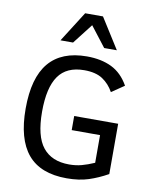

<svg xmlns="http://www.w3.org/2000/svg" viewBox="-100 -1005 879 1094"><g transform="rotate(10 339.5 -458.0)"><path d="M524.9 -513.2Q501 -557.1 461.4 -583.5Q421.9 -609.9 355 -609.9Q252.9 -609.9 205.6 -542.5Q158.2 -475.1 158.2 -335.9Q158.2 -193.8 209.5 -129.9Q260.7 -65.9 361.8 -65.9Q400.9 -65.9 434.3 -75Q467.8 -84 506.8 -101.1V-261.2H342.8V-342.8H597.2V-51.8Q542 -21 487.5 -3.4Q433.1 14.2 361.8 14.2Q209.5 14.2 136.2 -73.2Q63 -160.6 63 -336.9Q63 -515.6 136.5 -602.8Q210 -689.9 356 -689.9Q439 -689.9 499.3 -660.6Q559.6 -631.3 598.1 -563ZM443.8 -753.9 354 -870.1 263.7 -753.9H190.9L302.7 -930.2H405.8L517.1 -753.9Z"/></g></svg>

Font: ClearSansRegular
Style: Regular
Weight: 400
Foundry: Intel Corporation
Version: Version 1.00